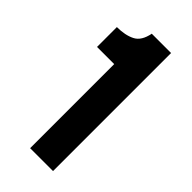

<svg xmlns="http://www.w3.org/2000/svg" viewBox="-213 -710 759 759"><g transform="rotate(45 167.0 -330.0)"><path d="M128 0V-470H32V-581Q78 -581 108.5 -596.5Q139 -612 148 -660H256V0Z"/></g></svg>

Font: Bricolage Grotesque 10pt SemiBold
Style: Regular
Weight: 600
Designer: Mathieu Triay
Foundry: Atelier Triay
Version: Version 1.000; ttfautohint (v1.8.4.7-5d5b);gftools[0.9.29]